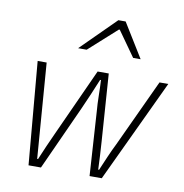

<svg xmlns="http://www.w3.org/2000/svg" viewBox="-81 -806 846 883"><g transform="rotate(10 341.5 -364.5)"><path d="M110 0 68 -480H110L134 -166Q137 -134 139 -101.5Q141 -69 144 -36H148Q162 -69 176 -101.5Q190 -134 205 -166L348 -480H400L422 -166Q424 -134 426 -101.5Q428 -69 429 -36H433Q447 -69 461 -101.5Q475 -134 491 -166L637 -480H678L452 0H395L376 -299Q373 -334 372.5 -371Q372 -408 370 -444H366Q351 -408 335.5 -371Q320 -334 304 -299L168 0ZM241 -570 401 -729H435L533 -570H498L415 -687H411L281 -570Z"/></g></svg>

Font: Source Sans 3 Light
Style: Italic
Weight: 300
Italic angle: -11°
Designer: Paul D. Hunt
Foundry: Adobe
Version: Version 3.046;hotconv 1.0.118;makeotfexe 2.5.65603